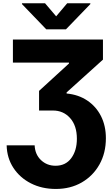

<svg xmlns="http://www.w3.org/2000/svg" viewBox="-20 -977 709 1212"><path d="M22 -59.6H198.7Q201.2 -2 238.8 33.7Q276.4 69.3 330.6 69.3Q394.5 69.3 429.9 21.2Q465.3 -26.9 465.3 -101.1Q465.3 -184.1 422.4 -231.9Q379.4 -279.8 313 -279.3H226.6V-403.3L415.5 -576.2V-582H61.5V-727.5H629.9V-600.6L400.4 -393.6V-386.7Q475.1 -379.9 531 -342.3Q586.9 -304.7 617.7 -243.7Q648.4 -182.6 648.4 -104.5Q648.4 -11.2 607.9 61Q567.4 133.3 496.1 174.6Q424.8 215.8 332.5 215.8Q244.6 215.8 175 180.4Q105.5 145 64.7 82.8Q23.9 20.5 22 -59.6ZM264.2 -956.5 334.5 -874 404.3 -956.5H550.3V-951.2L396.5 -792H272L118.7 -951.2V-956.5Z"/></svg>

Font: Inter Display Extra Bold
Style: Regular
Weight: 800
Designer: Rasmus Andersson
Foundry: rsms
Version: Version 4.000;git-4fc901f